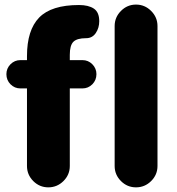

<svg xmlns="http://www.w3.org/2000/svg" viewBox="-20 -806 769 834"><path d="M478 -85V-692.9Q478 -731 505.4 -758.5Q532.7 -786.1 570.8 -786.1Q608.9 -786.1 636.5 -758.5Q664.1 -731 664.1 -692.9V-85Q664.1 -46.9 636.5 -19.5Q608.9 7.8 570.8 7.8Q532.7 7.8 505.4 -19.5Q478 -46.9 478 -85ZM7.8 -483.9Q7.8 -508.8 25.6 -526.9Q43.5 -544.9 68.8 -544.9H97.2V-562Q97.2 -675.3 150.1 -729.7Q203.1 -784.2 323.2 -784.2Q364.3 -784.2 387.7 -768.6Q411.1 -752.9 411.1 -713.9Q411.1 -684.6 396 -662.4Q380.9 -640.1 354 -640.1Q314.9 -640.1 299.1 -624.8Q283.2 -609.4 283.2 -567.9V-544.9H337.9Q363.3 -544.9 381.1 -526.9Q398.9 -508.8 398.9 -483.9Q398.9 -458 381.1 -439.9Q363.3 -421.9 337.9 -421.9H283.2V-85Q283.2 -46.9 255.6 -19.5Q228 7.8 189.9 7.8Q151.9 7.8 124.5 -19.5Q97.2 -46.9 97.2 -85V-421.9H68.8Q43.5 -421.9 25.6 -439.9Q7.8 -458 7.8 -483.9Z"/></svg>

Font: Jellee Roman
Style: Bold
Weight: 700
Designer: Alfredo Marco Pradil
Foundry: Alfredo Marco Pradil and JAM Design
Version: Version 1.000